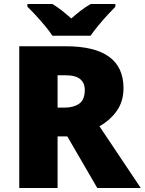

<svg xmlns="http://www.w3.org/2000/svg" viewBox="-20 -1040 729 967"><path d="M311 -807Q602 -807 602 -596Q602 -531 569.5 -483.5Q537 -436 481 -404L689 -93H470L319 -353H270V-93H77V-807ZM308 -661H270V-498H306Q350 -498 378.5 -517.5Q407 -537 407 -587Q407 -622 384 -641.5Q361 -661 308 -661ZM244 -860Q229 -883 206.5 -910Q184 -937 160.5 -962.5Q137 -988 118 -1006V-1020H244Q270 -1004 291.5 -987Q313 -970 339 -947Q365 -970 388 -987.5Q411 -1005 437 -1020H561V-1006Q544 -989 520.5 -963.5Q497 -938 474.5 -910.5Q452 -883 436 -860Z"/></svg>

Font: Noto Sans Kannada UI Black
Style: Regular
Weight: 900
Designer: Jelle Bosma - Monotype Design Team
Foundry: Monotype Imaging Inc.
Version: Version 2.005; ttfautohint (v1.8.4.7-5d5b)